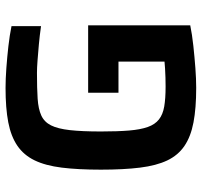

<svg xmlns="http://www.w3.org/2000/svg" viewBox="-38 -698 744 709"><g transform="rotate(-90 334.5 -344.0)"><path d="M364 8Q289 8 236.5 -2Q184 -12 149.5 -35.5Q115 -59 96 -99Q77 -139 69.5 -199.5Q62 -260 62 -344Q62 -428 69.5 -488.5Q77 -549 96.5 -589Q116 -629 150.5 -652.5Q185 -676 237 -686Q289 -696 364 -696Q397 -696 437.5 -693Q478 -690 518 -685.5Q558 -681 592 -674V-565Q557 -570 524 -573Q491 -576 464 -578Q437 -580 419 -580Q362 -580 324 -577.5Q286 -575 262 -564Q238 -553 225.5 -528Q213 -503 208 -458.5Q203 -414 203 -344Q203 -282 206.5 -240Q210 -198 219.5 -171Q229 -144 247.5 -129.5Q266 -115 295.5 -110Q325 -105 369 -105Q385 -105 402.5 -105.5Q420 -106 435.5 -107Q451 -108 461 -109V-279H346V-391H595V-14Q561 -7 519 -2.5Q477 2 437 5Q397 8 364 8Z"/></g></svg>

Font: Saira Thin SemiBold
Style: Regular
Weight: 600
Version: Version 1.101